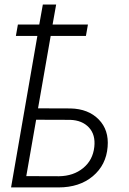

<svg xmlns="http://www.w3.org/2000/svg" viewBox="-20 -818 563 838"><path d="M355 -661.1H201.2L146 -345.2L288.1 -344.7Q365.7 -342.8 410.9 -296.6Q456.1 -250.5 449.7 -176.8Q443.4 -97.7 385 -48.8Q326.7 0 235.4 0H28.3L143.1 -661.1H49.3L58.1 -710.9H151.4L167 -798.3H225.1L209.5 -710.9H363.8ZM137.7 -295.4 94.7 -49.3 237.8 -48.8Q300.8 -49.8 343 -84.5Q385.3 -119.1 391.6 -176.8Q397.5 -230 368.2 -261.5Q338.9 -293 286.6 -294.9Z"/></svg>

Font: Roboto Light
Style: Italic
Weight: 300
Italic angle: -12°
Designer: Google
Version: Version 2.134; 2016; ttfautohint (v1.6)